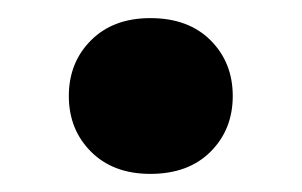

<svg xmlns="http://www.w3.org/2000/svg" viewBox="-20 -392 333 212"><path d="M146 -200Q105 -200 80.5 -224.5Q56 -249 56 -286Q56 -323 80.5 -347.5Q105 -372 146 -372Q188 -372 212.5 -347.5Q237 -323 237 -286Q237 -249 212.5 -224.5Q188 -200 146 -200Z"/></svg>

Font: Gantari ExtraBold
Style: Regular
Weight: 800
Version: Version 1.000